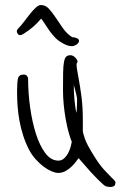

<svg xmlns="http://www.w3.org/2000/svg" viewBox="-20 -680 480 765"><path d="M440 46Q440 58 434 61.5Q428 65 420 65Q414 65 404 63Q399 62 389.5 53.5Q380 45 369 34Q357 22 343 7L293 -50Q291 -47 284 -37.5Q277 -28 266.5 -17.5Q256 -7 242 1Q228 9 212 9Q201 9 185.5 2.5Q170 -4 154 -16Q138 -28 122.5 -45Q107 -62 96 -83Q82 -110 72.5 -139.5Q63 -169 57.5 -199Q52 -229 50 -258.5Q48 -288 48 -314Q48 -351 51.5 -367Q55 -383 75 -383Q83 -383 87.5 -377.5Q92 -372 92 -366Q92 -310 100 -252.5Q108 -195 123 -147.5Q138 -100 160.5 -70Q183 -40 213 -40Q226 -40 236 -49.5Q246 -59 252.5 -72Q259 -85 262 -97Q265 -109 266 -115Q260 -129 253.5 -152.5Q247 -176 242 -204Q237 -232 234 -262Q231 -292 231 -320Q231 -363 231.5 -390.5Q232 -418 235 -433.5Q238 -449 244 -454.5Q250 -460 261 -460Q267 -460 272.5 -456.5Q278 -453 281.5 -449Q285 -445 287 -441Q289 -437 289 -436Q289 -432 287 -429.5Q285 -427 285 -423Q285 -415 287.5 -400Q290 -385 293 -369Q299 -337 304.5 -296Q310 -255 310 -201V-159Q310 -151 318.5 -126.5Q327 -102 357 -55Q377 -23 394.5 -4Q412 15 423 26Q430 32 435 37.5Q440 43 440 46ZM287 -288Q286 -294 284 -303Q282 -312 279.5 -321Q277 -330 275.5 -336Q274 -342 274 -342Q274 -331 274.5 -315.5Q275 -300 276.5 -284.5Q278 -269 280 -254.5Q282 -240 285 -230Q285 -237 286 -244Q286 -250 286.5 -257.5Q287 -265 287 -273ZM285 -502Q283 -501 277.5 -498.5Q272 -496 267 -496Q256 -496 246 -500Q236 -504 228 -509Q211 -518 198.5 -531.5Q186 -545 176 -559Q166 -573 158 -586Q150 -599 144 -606Q130 -589 113 -574Q96 -559 72 -544Q64 -540 61 -540Q54 -540 50.5 -545.5Q47 -551 47 -555Q47 -561 52 -566Q64 -578 76 -594Q88 -610 100 -625Q112 -640 123 -650Q134 -660 143 -660Q161 -660 174.5 -645.5Q188 -631 201.5 -610.5Q215 -590 230 -568.5Q245 -547 267 -532Q277 -532 286 -528Q295 -524 295 -517Q295 -512 291 -508Q287 -504 285 -502Z"/></svg>

Font: Reenie Beanie
Style: Regular
Weight: 500
Designer: James Grieshaber
Foundry: James Grieshaber
Version: Version 1.000